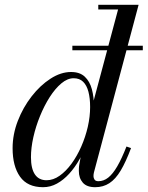

<svg xmlns="http://www.w3.org/2000/svg" viewBox="-20 -770 615 800"><path d="M281.5 -560.5V-579.5H575V-560.5ZM376.5 10Q341.5 10 325 -9Q308.5 -28 308.5 -58Q308.5 -62 308.8 -69.5Q309 -77 310.5 -85L325 -165.5L357.5 -248L359 -308.5L472 -730.5H389.5V-750H557.5L371.5 -52Q369.5 -44 369.5 -36Q369.5 -28 374 -21.5Q378.5 -15 390 -15Q412 -15 431 -30Q450 -45 468.5 -76.8Q487 -108.5 507 -159.5L526 -153Q504.5 -95.5 483 -59.5Q461.5 -23.5 435.8 -6.8Q410 10 376.5 10ZM159.5 10Q94.5 10 63.5 -33.8Q32.5 -77.5 32.5 -152.5Q32.5 -210 54.2 -266.2Q76 -322.5 111.8 -368.5Q147.5 -414.5 190.5 -442.2Q233.5 -470 276 -470Q312.5 -470 333.2 -450.5Q354 -431 362.8 -398.2Q371.5 -365.5 371.5 -325.5Q371.5 -291 364.2 -252.8Q357 -214.5 343.5 -177Q330 -139.5 311 -105.8Q292 -72 268.2 -46Q244.5 -20 217.2 -5Q190 10 159.5 10ZM174 -19Q202 -19 228.5 -37.8Q255 -56.5 278 -88Q301 -119.5 318.5 -159.2Q336 -199 345.8 -241.5Q355.5 -284 355.5 -324Q355.5 -360.5 348.5 -387.5Q341.5 -414.5 326.5 -429.2Q311.5 -444 287 -444Q261 -444 235.5 -422.5Q210 -401 187.2 -365.5Q164.5 -330 146.8 -286.5Q129 -243 119 -198.5Q109 -154 109 -115Q109 -67.5 125.5 -43.2Q142 -19 174 -19Z"/></svg>

Font: Bodoni Moda
Style: Italic
Weight: 400
Italic angle: -13°
Designer: Owen Earl
Foundry: indestructible type
Version: Version 2.005